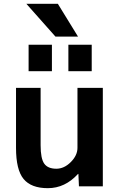

<svg xmlns="http://www.w3.org/2000/svg" viewBox="-20 -983 631 1013"><path d="M130.9 -607.4V-747.1H253.9V-607.4ZM340.8 -607.4V-747.1H463.9V-607.4ZM285.2 -962.9 391.6 -790H272.5L119.1 -962.9ZM64.5 -519.5H194.3V-216.8Q194.3 -146.5 213.4 -119.6Q232.4 -92.8 277.3 -92.8Q318.4 -92.8 353.5 -127.9Q388.7 -163.1 388.7 -203.1V-519.5H522.5V0H396.5L393.6 -65.4H391.6Q323.2 9.8 232.4 9.8Q144.5 9.8 104.5 -38.6Q64.5 -86.9 64.5 -203.1Z"/></svg>

Font: Mgen+ 1c bold
Style: Bold
Weight: 700
Designer: [Source Han Sans]
Ryoko NISHIZUKA  (kana & ideographs); Paul D. Hunt (Latin, Greek & Cyrillic); Wenlong ZHANG  (bopomofo
Version: Version 1.059.20150602